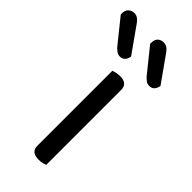

<svg xmlns="http://www.w3.org/2000/svg" viewBox="-283 -729 776 776"><g transform="rotate(45 105.0 -341.5)"><path d="M160 -2Q155 0 145 2.5Q135 5 123 5Q80 5 80 -31V-460Q85 -462 95.5 -464.5Q106 -467 118 -467Q160 -467 160 -430ZM-57 -645V-651Q-57 -670 -46.5 -679Q-36 -688 -21 -688Q-2 -688 13 -667L93 -554Q87 -522 61 -522Q50 -522 41.5 -528Q33 -534 26 -542ZM111 -645V-651Q111 -670 121 -679Q131 -688 146 -688Q166 -688 181 -667L261 -554Q255 -522 229 -522Q218 -522 210 -527.5Q202 -533 194 -542Z"/></g></svg>

Font: Baloo 2
Style: Regular
Weight: 400
Designer: Sarang Kulkarni and Ek Type
Foundry: Ek Type
Version: Version 1.640;hotconv 1.0.111;makeotfexe 2.5.65597; ttfautoh